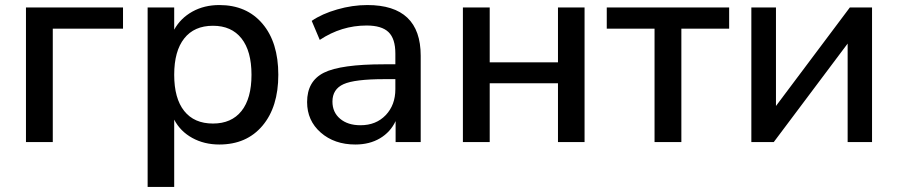

<svg xmlns="http://www.w3.org/2000/svg" viewBox="-20 -569 3597 769"><path d="M84 0V-539.1H472.7V-454.1H191.4V0Z M858.4 -548.8Q967.8 -548.8 1031.2 -474.1Q1094.7 -399.4 1094.7 -269.5Q1094.7 -140.6 1031.2 -65.4Q967.8 9.8 858.4 9.8Q797.9 9.8 750 -16.6Q702.1 -43 677.7 -89.8V179.7H571.3V-539.1H677.7V-450.2Q703.1 -496.1 750.5 -522.5Q797.9 -548.8 858.4 -548.8ZM833 -74.2Q907.2 -74.2 947.3 -124.5Q987.3 -174.8 987.3 -269.5Q987.3 -364.3 947.3 -415Q907.2 -465.8 833 -465.8Q757.8 -465.8 717.8 -415Q677.7 -364.3 677.7 -269.5Q677.7 -174.8 717.8 -124.5Q757.8 -74.2 833 -74.2Z M1403.3 9.8Q1319.3 9.8 1264.6 -38.1Q1210 -85.9 1210 -160.2Q1210 -244.1 1277.3 -277.8Q1344.7 -311.5 1518.6 -311.5H1563.5V-354.5Q1563.5 -414.1 1536.1 -440.4Q1508.8 -466.8 1448.2 -466.8Q1347.7 -466.8 1260.7 -409.2L1228.5 -485.4Q1269.5 -513.7 1330.6 -531.2Q1391.6 -548.8 1451.2 -548.8Q1665 -548.8 1665 -345.7V0H1564.5V-84Q1543.9 -40 1502 -15.1Q1460 9.8 1403.3 9.8ZM1311.5 -162.1Q1311.5 -119.1 1342.3 -93.3Q1373 -67.4 1423.8 -67.4Q1486.3 -67.4 1524.9 -107.9Q1563.5 -148.4 1563.5 -211.9V-252H1519.5Q1400.4 -252 1356 -231.9Q1311.5 -211.9 1311.5 -162.1Z M1834 0V-539.1H1941.4V-319.3H2214.8V-539.1H2321.3V0H2214.8V-235.4H1941.4V0Z M2601.6 0V-454.1H2410.2V-539.1H2900.4V-454.1H2709V0Z M2989.3 0V-539.1H3087.9V-144.5L3383.8 -539.1H3472.7V0H3375V-394.5L3079.1 0Z"/></svg>

Font: Min Sans Medium
Style: Regular
Weight: 500
Designer: Jinseong-Kim, NotoSansCJK, Nunito
Foundry: Jinseong-Kim
Version: Version 1.400;Glyphs 3.1.2 (3151)